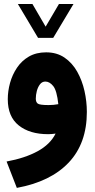

<svg xmlns="http://www.w3.org/2000/svg" viewBox="-20 -666 470 953"><path d="M168.9 -478 68.8 -646H141.1L206.5 -533.7L272.5 -646H344.7L244.1 -478ZM255.9 -2.9Q235.4 0 218.8 0Q127.4 0 73 -43.5Q18.6 -86.9 18.6 -173.8Q18.6 -213.4 29.8 -254.2Q41 -294.9 64.2 -329.6Q87.4 -364.3 123.5 -385.3Q159.7 -406.2 209 -406.2Q262.2 -406.2 300.5 -379.9Q338.9 -353.5 363.3 -310.1Q387.7 -266.6 399.4 -214.4Q411.1 -162.1 411.1 -110.4Q411.1 45.4 321.3 140.6Q231.4 235.8 63.5 266.6L12.7 135.7Q104.5 118.7 167 84.5Q229.5 50.3 255.9 -2.9ZM269.5 -148.9Q262.2 -216.8 244.1 -239Q226.1 -261.2 205.1 -261.2Q189 -261.2 178.5 -247.6Q168 -233.9 162.8 -214.4Q157.7 -194.8 157.7 -176.3Q157.7 -159.7 167 -152.1Q176.3 -144.5 221.2 -144.5Q245.6 -144.5 269.5 -148.9Z"/></svg>

Font: Vazir Black UI
Style: Black-UI
Weight: 900
Designer: Saber Rastikerdar
Foundry: Saber Rastikerdar
Version: Version 30.1.0